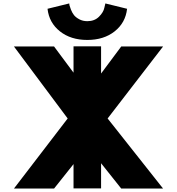

<svg xmlns="http://www.w3.org/2000/svg" viewBox="-20 -1095 1028 1115"><path d="M592 -1075 718 -1044Q709 -963 646 -913Q583 -863 487 -863Q391 -863 328 -913Q265 -963 256 -1044L382 -1075Q382 -1071 383.5 -1064Q385 -1057 392 -1039Q399 -1021 409.5 -1007.5Q420 -994 440.5 -983Q461 -972 487 -972Q529 -972 555 -998Q581 -1024 586 -1050ZM927 0H684L567 -147V-1H407V-142L294 0H61L373 -407L61 -825H294L407 -673V-826H567V-668L684 -825H927L605 -407Z"/></svg>

Font: Hussar
Style: BoldWeb
Weight: 700
Foundry: Cannot Into Space Fonts
Version: Version 2.00